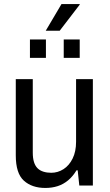

<svg xmlns="http://www.w3.org/2000/svg" viewBox="-20 -917 542 949"><path d="M204 12Q138 12 98 -24Q58 -60 58 -149V-526H142V-163Q142 -135 148 -116Q154 -97 165.5 -85.5Q177 -74 194.5 -68.5Q212 -63 233 -63Q266 -63 294 -81Q322 -99 339 -133.5Q356 -168 356 -216V-526H439V0H372L364 -75H358Q340 -45 316.5 -25.5Q293 -6 265 3Q237 12 204 12ZM128 -631V-722H207V-631ZM295 -631V-722H374V-631ZM206 -765 284 -897H374V-894L275 -765Z"/></svg>

Font: Archivo SemiCondensed
Style: Regular
Weight: 400
Width: 4
Designer: Hector Gatti
Foundry: Omnibus-Type
Version: Version 2.001